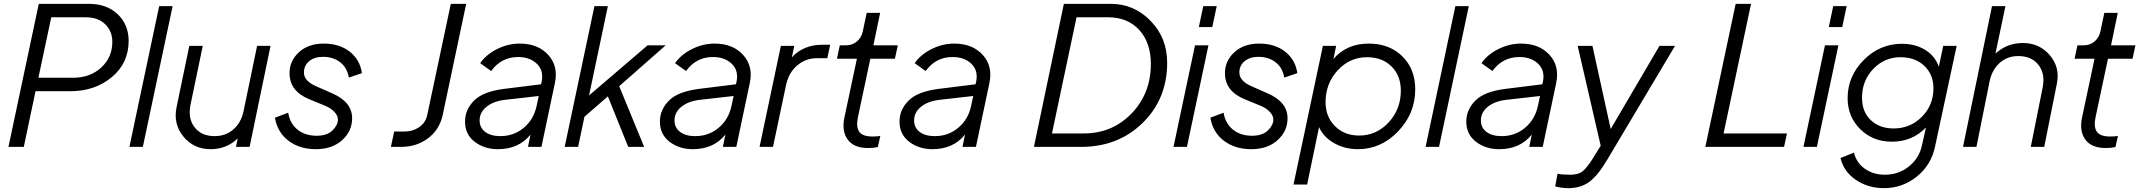

<svg xmlns="http://www.w3.org/2000/svg" viewBox="-20 -765 11142 1000"><path d="M24 0 182 -745H442Q537 -745 593.5 -690.5Q650 -636 650 -552Q650 -436 562 -363Q474 -290 347 -290H165L104 0ZM180 -360H361Q449 -360 507 -413Q565 -466 565 -547Q565 -603 527.5 -639Q490 -675 427 -675H247Z M654 0 809 -733H879L724 0Z M1319 -526H1389L1280 0H1209L1218 -44Q1160 12 1077 12Q989 12 935 -54Q881 -120 900 -209L966 -526H1036L972 -218Q958 -148 993.5 -102Q1029 -56 1098 -56Q1155 -56 1195.5 -91Q1236 -126 1249 -188Z M1625 12Q1541 12 1483 -31.5Q1425 -75 1412 -152L1481 -178Q1490 -122 1529.5 -90Q1569 -58 1629 -58Q1684 -58 1712 -86Q1740 -114 1740 -142Q1740 -163 1721 -183Q1702 -203 1669 -216L1591 -248Q1488 -290 1488 -384Q1488 -448 1537 -493Q1586 -538 1666 -538Q1748 -538 1801.5 -496Q1855 -454 1865 -384L1797 -361Q1788 -413 1751.5 -441Q1715 -469 1662 -469Q1618 -469 1590.5 -446.5Q1563 -424 1563 -387Q1563 -343 1628 -315L1710 -279Q1814 -234 1814 -149Q1814 -82 1762 -35Q1710 12 1625 12Z M2016 0 2033 -80H2087Q2130 -80 2163 -102.5Q2196 -125 2205 -165L2328 -745H2408L2286 -167Q2269 -89 2209 -44.5Q2149 0 2070 0Z M2687 -538Q2782 -538 2835.5 -479Q2889 -420 2870 -332L2800 0H2730L2743 -64Q2682 12 2573 12Q2503 12 2452.5 -26.5Q2402 -65 2402 -132Q2402 -193 2448.5 -240.5Q2495 -288 2605 -302L2798 -326L2801 -339Q2813 -397 2776.5 -432.5Q2740 -468 2678 -468Q2591 -468 2538 -395L2481 -436Q2512 -481 2569 -509.5Q2626 -538 2687 -538ZM2586 -56Q2656 -56 2708 -99.5Q2760 -143 2775 -214L2786 -265L2610 -245Q2550 -238 2514 -209Q2478 -180 2478 -138Q2478 -100 2507 -78Q2536 -56 2586 -56Z M3447 -529 3205 -316 3335 0H3252L3146 -263L3024 -157L2991 0H2921L3076 -733H3146L3048 -268L3353 -529Z M3702 -538Q3797 -538 3850.5 -479Q3904 -420 3885 -332L3815 0H3745L3758 -64Q3697 12 3588 12Q3518 12 3467.5 -26.5Q3417 -65 3417 -132Q3417 -193 3463.5 -240.5Q3510 -288 3620 -302L3813 -326L3816 -339Q3828 -397 3791.5 -432.5Q3755 -468 3693 -468Q3606 -468 3553 -395L3496 -436Q3527 -481 3584 -509.5Q3641 -538 3702 -538ZM3601 -56Q3671 -56 3723 -99.5Q3775 -143 3790 -214L3801 -265L3625 -245Q3565 -238 3529 -209Q3493 -180 3493 -138Q3493 -100 3522 -78Q3551 -56 3601 -56Z M4264 -532H4304L4289 -462H4235Q4177 -462 4132.5 -424.5Q4088 -387 4074 -322L4006 0H3936L4047 -526H4117L4104 -466Q4164 -532 4264 -532Z M4501 6Q4428 6 4395.5 -37.5Q4363 -81 4378 -153L4443 -459H4339L4354 -529H4387Q4419 -529 4443 -549Q4467 -569 4474 -603L4494 -698H4564L4529 -529H4656L4641 -459H4513L4448 -153Q4438 -104 4455 -79Q4472 -54 4525 -54Q4549 -54 4565 -57L4552 1Q4529 6 4501 6Z M4950 -538Q5045 -538 5098.5 -479Q5152 -420 5133 -332L5063 0H4993L5006 -64Q4945 12 4836 12Q4766 12 4715.5 -26.5Q4665 -65 4665 -132Q4665 -193 4711.5 -240.5Q4758 -288 4868 -302L5061 -326L5064 -339Q5076 -397 5039.5 -432.5Q5003 -468 4941 -468Q4854 -468 4801 -395L4744 -436Q4775 -481 4832 -509.5Q4889 -538 4950 -538ZM4849 -56Q4919 -56 4971 -99.5Q5023 -143 5038 -214L5049 -265L4873 -245Q4813 -238 4777 -209Q4741 -180 4741 -138Q4741 -100 4770 -78Q4799 -56 4849 -56Z M5365 0 5521 -745H5766Q5886 -745 5972.5 -656.5Q6059 -568 6059 -438Q6059 -250 5931.5 -125Q5804 0 5611 0ZM5459 -70H5625Q5773 -70 5873.5 -174Q5974 -278 5974 -432Q5974 -543 5913.5 -609Q5853 -675 5752 -675H5587Z M6224 -624 6247 -733H6317L6294 -624ZM6092 0 6204 -529H6274L6162 0Z M6497 12Q6413 12 6355 -31.5Q6297 -75 6284 -152L6353 -178Q6362 -122 6401.5 -90Q6441 -58 6501 -58Q6556 -58 6584 -86Q6612 -114 6612 -142Q6612 -163 6593 -183Q6574 -203 6541 -216L6463 -248Q6360 -290 6360 -384Q6360 -448 6409 -493Q6458 -538 6538 -538Q6620 -538 6673.5 -496Q6727 -454 6737 -384L6669 -361Q6660 -413 6623.5 -441Q6587 -469 6534 -469Q6490 -469 6462.5 -446.5Q6435 -424 6435 -387Q6435 -343 6500 -315L6582 -279Q6686 -234 6686 -149Q6686 -82 6634 -35Q6582 12 6497 12Z M7109 -538Q7216 -538 7283.5 -472Q7351 -406 7351 -300Q7351 -174 7262 -81Q7173 12 7053 12Q6984 12 6928.5 -19.5Q6873 -51 6850 -103L6788 196H6717L6870 -526H6939L6925 -458Q6994 -538 7109 -538ZM7059 -59Q7149 -59 7212.5 -127.5Q7276 -196 7276 -293Q7276 -371 7227.5 -419Q7179 -467 7100 -467Q7010 -467 6947 -398.5Q6884 -330 6884 -233Q6884 -157 6933 -108Q6982 -59 7059 -59Z M7405 0 7560 -733H7630L7475 0Z M7902 -538Q7997 -538 8050.5 -479Q8104 -420 8085 -332L8015 0H7945L7958 -64Q7897 12 7788 12Q7718 12 7667.5 -26.5Q7617 -65 7617 -132Q7617 -193 7663.5 -240.5Q7710 -288 7820 -302L8013 -326L8016 -339Q8028 -397 7991.5 -432.5Q7955 -468 7893 -468Q7806 -468 7753 -395L7696 -436Q7727 -481 7784 -509.5Q7841 -538 7902 -538ZM7801 -56Q7871 -56 7923 -99.5Q7975 -143 7990 -214L8001 -265L7825 -245Q7765 -238 7729 -209Q7693 -180 7693 -138Q7693 -100 7722 -78Q7751 -56 7801 -56Z M8623 -526H8704L8351 67Q8301 151 8256.5 183Q8212 215 8148 215Q8116 215 8080 206L8092 140Q8115 145 8160 145Q8201 145 8223.5 126.5Q8246 108 8278 57L8317 -6L8197 -526H8274L8369 -93Z M8862 0 9020 -745H9100L8957 -70H9287L9272 0Z M9505 -624 9528 -733H9598L9575 -624ZM9373 0 9485 -529H9555L9443 0Z M10101 -526H10171L10058 0Q10038 95 9963 155Q9888 215 9792 215Q9709 215 9645.5 171.5Q9582 128 9566 58L9636 30Q9649 83 9693 114Q9737 145 9797 145Q9868 145 9921.5 102.5Q9975 60 9990 -7L10011 -101Q9940 -27 9833 -27Q9735 -27 9669 -92Q9603 -157 9603 -254Q9603 -368 9687 -452.5Q9771 -537 9886 -537Q9955 -537 10006.5 -505.5Q10058 -474 10078 -418ZM9843 -96Q9929 -96 9989.5 -156.5Q10050 -217 10050 -305Q10050 -377 10002.5 -422Q9955 -467 9879 -467Q9795 -467 9736.5 -406Q9678 -345 9678 -256Q9678 -183 9723.5 -139.5Q9769 -96 9843 -96Z M10516 -541Q10602 -541 10656 -477.5Q10710 -414 10693 -330L10627 0H10557L10619 -310Q10633 -381 10597 -427Q10561 -473 10492 -473Q10435 -473 10395 -437.5Q10355 -402 10342 -339L10274 0H10204L10355 -733H10425L10373 -486Q10433 -541 10516 -541Z M10947 6Q10874 6 10841.5 -37.5Q10809 -81 10824 -153L10889 -459H10785L10800 -529H10833Q10865 -529 10889 -549Q10913 -569 10920 -603L10940 -698H11010L10975 -529H11102L11087 -459H10959L10894 -153Q10884 -104 10901 -79Q10918 -54 10971 -54Q10995 -54 11011 -57L10998 1Q10975 6 10947 6Z"/></svg>

Font: Plus Jakarta Display Light
Style: Italic
Weight: 300
Italic angle: -12°
Designer: Gumpita Rahayu
Foundry: Tokotype Studio
Version: Version 1.000;hotconv 1.0.109;makeotfexe 2.5.65596